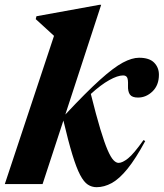

<svg xmlns="http://www.w3.org/2000/svg" viewBox="-38 -765 680 798"><path d="M382.5 -745 233.5 -289Q320.5 -382 377.5 -433.2Q434.5 -484.5 472.5 -504.8Q510.5 -525 540 -525Q582.5 -525 602.5 -504.8Q622.5 -484.5 622.5 -454.5Q622.5 -411 596 -385.2Q569.5 -359.5 535.5 -359.5Q511 -359.5 502 -372Q493 -384.5 494 -409.5Q495 -435 490.2 -443.2Q485.5 -451.5 473.5 -451.5Q451 -451.5 416 -432Q381 -412.5 339.5 -374.5Q362 -284.5 379 -228.2Q396 -172 409.2 -141.5Q422.5 -111 433.5 -99.5Q444.5 -88 455 -88Q470.5 -88 494 -106.5Q517.5 -125 558.5 -183L565.5 -178.5Q526 -105.5 492 -63.5Q458 -21.5 426.5 -4.2Q395 13 363.5 13Q343.5 13 327 2.2Q310.5 -8.5 295 -38Q279.5 -67.5 262.8 -122.2Q246 -177 225.5 -264L139 0H-18L186.5 -616Q173 -628.5 152.5 -647.2Q132 -666 110.5 -685.5L113.5 -697.5L375 -745Z"/></svg>

Font: Newsreader 72pt
Style: Bold Italic
Weight: 700
Italic angle: -17°
Designer: Hugues Gentile
Foundry: Production Type
Version: Version 1.003; ttfautohint (v1.8.3)